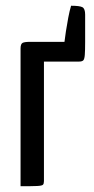

<svg xmlns="http://www.w3.org/2000/svg" viewBox="-20 -645 325 665"><path d="M51.2 0V-476.6Q51.2 -492.8 58.1 -496.4Q65 -500 82.3 -500H203.3Q204.9 -513.6 208.3 -536.5Q211.8 -559.4 216.4 -583.7Q221 -608 226.2 -625.1Q256.5 -625.1 265.7 -619.9Q274.9 -614.6 274.9 -594.5V-500Q274.9 -469.6 273.7 -454.9Q272.6 -440.2 268.4 -435.9Q264.1 -431.7 253 -431.7H132.2V-17.8Q132.2 -8.9 128.9 -5.3Q125.6 -1.6 108.6 -0.8Q91.7 0 51.2 0Z"/></svg>

Font: Yanone Kaffeesatz ExtraLight
Style: Regular
Weight: 200
Designer: Yanone (Cyrillic: Daniel Pouzeot, Huerta Tipografica, and Cyreal)
Foundry: Yanone
Version: Version 2.003